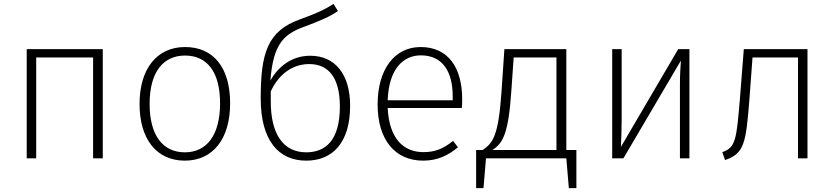

<svg xmlns="http://www.w3.org/2000/svg" viewBox="-20 -818 4310 992"><path d="M461 0H511V-564H118V0H167V-521H461Z M936 -575C792 -575 701 -464 701 -281C701 -99 789 12 935 12C1079 12 1169 -99 1169 -284C1169 -470 1082 -575 936 -575ZM936 -531C1050 -531 1117 -447 1117 -284C1117 -118 1047 -31 935 -31C821 -31 753 -119 753 -281C753 -447 824 -531 936 -531Z M1583 -530C1482 -530 1414 -468 1377 -402C1392 -594 1448 -642 1552 -680C1634 -710 1688 -734 1726 -761L1703 -798C1656 -767 1610 -747 1530 -718C1361 -658 1327 -542 1327 -309C1327 -90 1421 12 1562 12C1699 12 1789 -81 1789 -272C1789 -433 1712 -530 1583 -530ZM1562 -31C1444 -31 1378 -125 1379 -297V-346C1418 -430 1487 -487 1578 -487C1677 -487 1736 -417 1736 -268C1736 -91 1661 -31 1562 -31Z M2368 -305C2368 -468 2296 -575 2153 -575C2018 -575 1931 -459 1931 -278C1931 -96 2021 12 2166 12C2240 12 2294 -14 2346 -57L2321 -90C2273 -52 2232 -32 2168 -32C2066 -32 1991 -100 1983 -260H2366C2367 -271 2368 -287 2368 -305ZM2319 -300H1983C1989 -462 2063 -532 2155 -532C2267 -532 2319 -447 2319 -321Z M2906 -43V-564H2586L2571 -343C2555 -110 2525 -79 2474 -43H2440V154H2478L2491 0H2906L2919 154H2958V-43ZM2855 -43H2524C2578 -78 2607 -125 2622 -350L2634 -521H2855Z M3542 -564H3484L3188 -59C3190 -103 3192 -153 3192 -205V-564H3143V0H3201L3498 -505C3496 -476 3493 -435 3493 -382V0H3542Z M3823 -564 3803 -309C3785 -95 3781 -56 3712 -32L3726 9C3825 -25 3834 -76 3852 -305L3868 -521H4103V0H4152V-564Z"/></svg>

Font: Glow Sans SC Normal Light
Style: Regular
Weight: 300
Designer: Ryoko NISHIZUKA (kana, bopomofo & ideographs); Paul D. Hunt (Latin, Greek & Cyrillic); Sandoll Communications, Soo-young
Version: Version 0.93